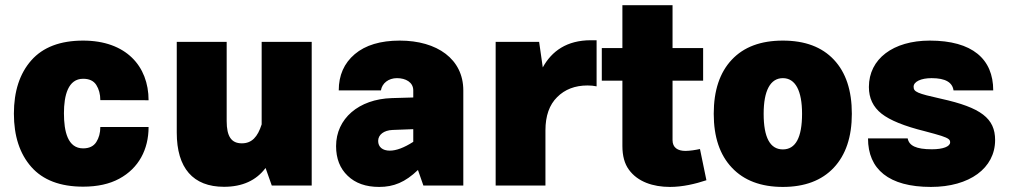

<svg xmlns="http://www.w3.org/2000/svg" viewBox="-20 -717 3905 742"><path d="M301.3 -560.1C212.9 -560.1 146 -534.7 101.1 -483.9C56.2 -433.1 33.7 -364.3 33.7 -277.8C33.7 -191.4 56.2 -122.6 101.1 -71.8C146 -21 212.9 4.4 301.3 4.4C356.4 4.4 403.3 -5.9 440.9 -26.4C516.1 -66.9 554.2 -139.6 554.2 -226.1H367.7C367.7 -203.1 362.3 -184.1 352.1 -168C341.8 -151.9 324.7 -143.6 301.3 -143.6C241.7 -143.6 227.1 -209 227.1 -279.3C227.1 -348.6 243.2 -412.6 301.3 -412.6C324.7 -412.6 341.8 -404.8 352.1 -388.7C362.3 -372.6 367.7 -353 367.7 -330.1L554.2 -329.6C554.2 -461.4 466.8 -560.1 301.3 -560.1Z M663.1 -204.6C663.1 -67.4 726.1 4.9 845.7 4.9C916.5 4.9 970.2 -19.5 1006.3 -67.9L1030.3 0H1184.6V-555.2H991.2V-236.3C975.6 -187.5 953.1 -163.1 914.6 -163.1C874 -163.1 856 -189.9 856 -249V-555.2H663.1Z M1770.5 -367.7C1770.5 -488.3 1669.9 -560.1 1524.9 -560.1C1450.2 -560.1 1392.1 -542.5 1351.1 -507.8C1309.6 -472.7 1289.1 -425.8 1289.1 -367.7H1452.1C1456.5 -395 1481 -415 1514.2 -415C1547.4 -415 1577.1 -399.4 1577.1 -367.7V-340.3L1494.1 -337.9C1366.2 -334 1278.8 -258.3 1278.8 -152.3C1278.8 -104 1293.9 -65.9 1323.7 -37.6C1353.5 -8.8 1394 5.4 1445.3 5.4C1501.5 5.4 1545.9 -12.7 1595.2 -60.1L1616.2 0H1770.5ZM1441.4 -172.4C1441.4 -196.3 1463.4 -213.4 1497.1 -214.8L1577.1 -217.8V-168.9C1541.5 -146 1511.2 -134.8 1486.3 -134.8C1458.5 -134.8 1441.4 -148.9 1441.4 -172.4Z M1895.5 0H2087.9V-213.4C2087.9 -269 2103 -312 2133.3 -341.8C2163.1 -371.6 2202.1 -386.7 2250.5 -386.7C2262.7 -386.7 2274.4 -385.7 2285.6 -383.3V-561.5H2263.7C2170.4 -561.5 2112.3 -519.5 2077.6 -456.5L2063.5 -555.2H1895.5Z M2685.1 -141.1C2667.5 -137.2 2645 -133.8 2628.9 -133.8C2599.1 -133.8 2579.1 -146.5 2579.1 -175.3V-405.3H2697.3V-531.2H2579.1V-696.8H2385.3V-531.2H2305.7V-405.3H2385.3V-152.8C2385.3 -114.7 2393.6 -84 2410.6 -61C2444.3 -14.6 2503.4 5.4 2569.3 5.4C2617.7 5.4 2667.5 -6.3 2710 -20.5Z M3005.4 -560.1C2919.9 -560.1 2854.5 -535.6 2808.1 -486.3C2761.7 -437 2738.3 -367.7 2738.3 -277.3C2738.3 -187.5 2761.7 -118.2 2808.6 -68.8C2855 -19.5 2920.9 5.4 3005.4 5.4C3089.8 5.4 3155.8 -19.5 3202.1 -68.8C3248.5 -118.2 3272 -187.5 3272 -277.3C3272 -367.7 3249 -437 3202.6 -486.3C3156.2 -535.6 3090.8 -560.1 3005.4 -560.1ZM3005.4 -415C3053.7 -415 3079.6 -366.7 3079.6 -277.3C3079.6 -185.5 3054.7 -139.6 3005.4 -139.6C2956.1 -139.6 2931.2 -185.5 2931.2 -277.3C2931.2 -366.7 2957 -415 3005.4 -415Z M3573.2 -560.1C3431.6 -560.1 3337.9 -489.3 3337.9 -380.9C3337.9 -337.9 3354 -303.7 3386.7 -277.8C3419.4 -252 3475.1 -229.5 3553.7 -210C3582.5 -202.6 3604 -196.3 3618.2 -191.9C3646 -182.6 3651.9 -177.2 3651.9 -167C3651.9 -150.9 3625 -140.1 3581.5 -140.1C3519.5 -140.1 3493.2 -154.3 3487.8 -182.1H3334.5C3334.5 -63.5 3414.1 5.4 3577.6 5.4C3727.1 5.4 3825.7 -67.4 3825.7 -175.8C3825.7 -259.3 3771.5 -301.3 3616.7 -335.4C3524.4 -356 3510.7 -361.8 3510.7 -381.8C3510.7 -401.4 3539.1 -415 3580.1 -415C3634.3 -415 3660.6 -398.4 3665 -367.7H3818.4C3818.4 -488.8 3737.8 -560.1 3573.2 -560.1Z"/></svg>

Font: Estedad Black
Style: Regular
Weight: 900
Designer: Amin Abedi
Version: Version 7.3